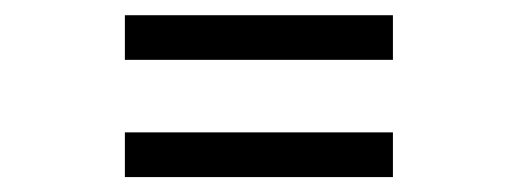

<svg xmlns="http://www.w3.org/2000/svg" viewBox="-20 -344 693 256"><path d="M503.9 -264.2V-323.7H146.5V-264.2ZM503.9 -107.9V-167.5H146.5V-107.9Z"/></svg>

Font: MusGlyphs-Text
Style: Regular
Weight: 400
Version: Version 2.1.1